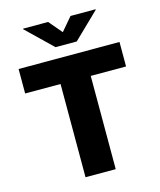

<svg xmlns="http://www.w3.org/2000/svg" viewBox="-136 -1050 955 1146"><g transform="rotate(-15 341.5 -476.5)"><path d="M29.3 -576.2H248V0H434.6V-576.2H652.8V-727.5H29.3ZM272 -953.1H117.2V-949.7L275.9 -796.4H407.2L565.4 -949.7V-953.1H410.6L341.3 -871.6Z"/></g></svg>

Font: Raveo ExtraBold
Style: Regular
Weight: 800
Designer: Jakub Foglar, Rasmus Andersson (Inter)
Foundry: Jakubfoglar.com
Version: Version 1.100;Glyphs 3.2.3 (3260)